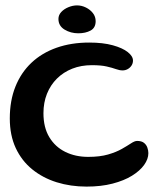

<svg xmlns="http://www.w3.org/2000/svg" viewBox="-20 -665 618 715"><path d="M302.2 29.9Q243 29.9 191.2 13.8Q139.5 -2.4 100.1 -34.3Q60.8 -66.2 38.6 -113.7Q16.5 -161.2 16.5 -223.9Q16.5 -290.2 37.4 -342.4Q58.3 -394.7 97.2 -431.4Q136.2 -468.1 190.8 -487.3Q245.3 -506.5 312.1 -506.5Q363.6 -506.5 400 -496.4Q436.4 -486.4 455.8 -471Q475.2 -455.7 475.2 -439.5Q475.2 -429.3 469.8 -420.9Q464.2 -412.4 455.4 -407.6Q446.6 -402.8 436.6 -402.8Q425.1 -402.8 411.7 -407.7Q398.3 -412.6 377.3 -417.4Q356.4 -422.3 322.1 -422.3Q282 -422.3 249.1 -409.3Q216.2 -396.3 192.1 -372.4Q168 -348.4 154.9 -315.7Q141.8 -283 141.8 -243.4Q141.8 -190.4 163.6 -154.2Q185.4 -118 223.1 -99.4Q260.8 -80.8 308.4 -80.8Q351.9 -80.8 382.5 -89.7Q413.1 -98.6 433.8 -110.5Q454.6 -122.4 468.1 -131.3Q481.6 -140.2 490.6 -140.2Q507.2 -140.2 516.2 -133Q525.2 -125.8 528.8 -115.2Q532.5 -104.7 532.5 -94.7Q532.5 -72.9 516.8 -50.9Q501.1 -28.9 471.5 -10.6Q441.9 7.7 399.1 18.8Q356.4 29.9 302.2 29.9ZM271.6 -541Q243.2 -541 220.4 -554.8Q197.6 -568.7 197.6 -594.5Q197.6 -608.9 208.1 -620.3Q218.6 -631.6 234.8 -638.2Q250.9 -644.9 266.9 -644.9Q284.2 -644.9 300.2 -636.9Q316.1 -629 326.2 -615.9Q336.2 -602.8 336.2 -586.1Q336.2 -561.4 317.3 -551.2Q298.4 -541 271.6 -541Z"/></svg>

Font: Gluten Thin
Style: Regular
Weight: 100
Designer: Tyler Finck
Foundry: Etcetera Type Company
Version: Version 1.300